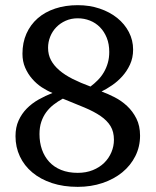

<svg xmlns="http://www.w3.org/2000/svg" viewBox="-20 -707 603 743"><path d="M420.9 -166Q420.9 -197.3 407.7 -219Q394.5 -240.7 369.1 -258.1Q343.8 -275.4 307.1 -290.8Q270.5 -306.2 223.1 -325.2Q204.1 -314.9 187.7 -302.2Q171.4 -289.6 159.2 -273.2Q147 -256.8 139.9 -235.8Q132.8 -214.8 132.8 -188Q132.8 -155.8 142.3 -128.4Q151.9 -101.1 170.4 -80.8Q189 -60.5 216.8 -49.3Q244.6 -38.1 280.8 -38.1Q313 -38.1 339.1 -48.6Q365.2 -59.1 383.3 -76.9Q401.4 -94.7 411.1 -117.9Q420.9 -141.1 420.9 -166ZM402.8 -505.9Q402.8 -536.6 393.1 -560.8Q383.3 -585 366.7 -601.8Q350.1 -618.7 327.9 -627.4Q305.7 -636.2 280.8 -636.2Q255.4 -636.2 234.1 -626.7Q212.9 -617.2 197.8 -601.6Q182.6 -585.9 174.3 -565.2Q166 -544.4 166 -522Q166 -495.6 177.2 -474.4Q188.5 -453.1 209.5 -435.1Q230.5 -417 261 -401.6Q291.5 -386.2 330.1 -372.1Q345.2 -383.3 358.6 -397Q372.1 -410.6 381.8 -427.2Q391.6 -443.8 397.2 -463.4Q402.8 -482.9 402.8 -505.9ZM522 -182.1Q522 -139.2 503.7 -102.8Q485.4 -66.4 453.1 -40Q420.9 -13.7 376.7 1.2Q332.5 16.1 280.8 16.1Q225.6 16.1 181.2 1.5Q136.7 -13.2 105.2 -39.6Q73.7 -65.9 56.9 -101.8Q40 -137.7 40 -180.2Q40 -214.4 52 -240.7Q64 -267.1 83.7 -287.1Q103.5 -307.1 129.4 -321.8Q155.3 -336.4 183.1 -347.2Q162.6 -355.5 141.8 -369.1Q121.1 -382.8 104.5 -401.9Q87.9 -420.9 77.4 -445.1Q66.9 -469.2 66.9 -499Q66.9 -542 82.3 -576.7Q97.7 -611.3 125.7 -636Q153.8 -660.6 193.4 -673.8Q232.9 -687 280.8 -687Q326.7 -687 365.7 -673.8Q404.8 -660.6 433.6 -637.5Q462.4 -614.3 478.8 -582.8Q495.1 -551.3 495.1 -515.1Q495.1 -483.4 483.2 -457.5Q471.2 -431.6 453.1 -411.6Q435.1 -391.6 413.6 -377Q392.1 -362.3 373 -353Q397 -344.2 423.3 -330.8Q449.7 -317.4 471.7 -296.9Q493.7 -276.4 507.8 -248.3Q522 -220.2 522 -182.1Z"/></svg>

Font: BabelStone Ogham
Style: Italic
Weight: 400
Italic angle: -30°
Designer: Andrew West
Foundry: BabelStone
Version: Version 2.02 March 14, 2022